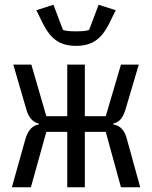

<svg xmlns="http://www.w3.org/2000/svg" viewBox="-20 -788 640 808"><path d="M263 -233H175L110 0H30L87 -203Q103 -258 143 -264V-268Q105 -277 91 -327L36 -516H112L175 -299H263V-516H337V-299H425L489 -516H564L508 -327Q500 -301 488.5 -287Q477 -273 457 -268V-264Q500 -258 514 -203L570 0H489L425 -233H337V0H263ZM161 -688 133 -745 205 -768 245 -662Q256 -658 272 -657Q288 -656 300 -656Q312 -656 328 -657Q344 -658 355 -662L395 -768L467 -745L439 -688Q415 -640 383 -617.5Q351 -595 300 -595Q249 -595 217 -617.5Q185 -640 161 -688Z"/></svg>

Font: IBM Plaex Mono
Style: Regular
Weight: 400
Designer: Mike Abbink, Paul van der Laan, Pieter van Rosmalen
Foundry: Bold Monday
Version: Version 2.003